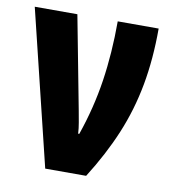

<svg xmlns="http://www.w3.org/2000/svg" viewBox="-67 -610 610 670"><g transform="rotate(10 237.5 -275.0)"><path d="M137 0 3 -550H154L217 -220Q221 -198 224.5 -178.5Q228 -159 229 -140H233Q267 -238 282 -337.5Q297 -437 297 -550H442Q442 -442 425 -349.5Q408 -257 372.5 -172Q337 -87 282 0Z"/></g></svg>

Font: Noto Sans ExtraCondensed ExtraBold
Style: Regular
Weight: 800
Width: 2
Designer: Monotype Design Team
Foundry: Monotype Imaging Inc.
Version: Version 2.013; ttfautohint (v1.8.4.7-5d5b)